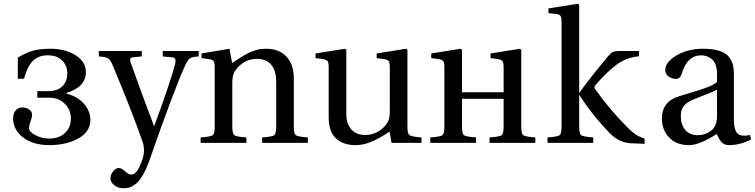

<svg xmlns="http://www.w3.org/2000/svg" viewBox="-20 -762 4026 1024"><path d="M50 -131Q50 -158 64 -173.5Q78 -189 99 -189Q120 -189 135.5 -178.5Q151 -168 151 -149Q151 -136 143 -115Q135 -94 135 -78Q135 -59 169 -41Q203 -23 242 -23Q294 -23 326 -52Q358 -81 358 -130Q358 -175 326 -208Q294 -241 242 -241H179V-276H238Q287 -276 313 -302.5Q339 -329 339 -370Q339 -412 311.5 -439.5Q284 -467 235 -467Q184 -467 154.5 -436.5Q125 -406 108 -342H75V-455Q124 -484 160.5 -493Q197 -502 248 -502Q328 -502 383 -467.5Q438 -433 438 -377Q438 -298 334 -266V-263Q394 -248 428 -208.5Q462 -169 462 -123Q462 -59 397.5 -23.5Q333 12 244 12Q156 12 103 -29Q50 -70 50 -131Z M507 -461V-490H736V-461L693 -457Q677 -456 674.5 -447.5Q672 -439 678 -426Q733 -269 801 -91H803Q892 -333 914 -422Q922 -453 900 -456L848 -461V-490H1040V-461Q1004 -459 992 -450Q980 -441 966 -410Q902 -266 781 82Q763 135 743.5 169Q724 203 705 218Q686 233 671.5 237.5Q657 242 639 242Q609 242 589 225.5Q569 209 569 190Q569 169 583.5 151.5Q598 134 613 134Q627 134 643 148Q664 169 680 169Q705 169 724 127Q748 76 748 42Q748 16 740 -7Q687 -160 583 -409Q570 -442 556.5 -450.5Q543 -459 507 -461Z M1050 0V-29Q1104 -33 1114.5 -41Q1125 -49 1125 -87V-402Q1125 -428 1119 -436Q1113 -444 1093 -447L1055 -452V-477L1204 -502L1218 -426Q1222 -429 1243 -442.5Q1264 -456 1269 -459Q1274 -462 1291.5 -472Q1309 -482 1317.5 -485Q1326 -488 1341.5 -493.5Q1357 -499 1371 -500.5Q1385 -502 1400 -502Q1469 -502 1508 -460Q1547 -418 1547 -343V-87Q1547 -49 1557.5 -41Q1568 -33 1622 -29V0H1378V-29Q1432 -33 1442.5 -41Q1453 -49 1453 -87V-323Q1453 -448 1348 -448Q1310 -448 1278 -427.5Q1246 -407 1229 -376Q1219 -356 1219 -321V-87Q1219 -49 1229.5 -41Q1240 -33 1294 -29V0Z M1663 -452V-477L1820 -502L1827 -496V-403V-156Q1827 -100 1854.5 -71Q1882 -42 1928 -42Q1967 -42 2000.5 -62.5Q2034 -83 2051 -117Q2059 -133 2059 -177V-402Q2059 -428 2053 -436Q2047 -444 2027 -447L1989 -452V-477L2146 -502L2153 -496V-406V-87Q2153 -49 2164 -41Q2175 -33 2228 -29V0H2068L2058 -60Q2057 -59 2021 -37Q1985 -15 1949 -1.5Q1913 12 1875 12Q1812 12 1772.5 -23Q1733 -58 1733 -138V-402Q1733 -428 1727 -436Q1721 -444 1701 -447Z M2760 -406V-87Q2760 -49 2770.5 -41Q2781 -33 2835 -29V0H2591V-29Q2645 -33 2655.5 -41Q2666 -49 2666 -87V-235H2444V-87Q2444 -49 2454.5 -41Q2465 -33 2519 -29V0H2275V-29Q2329 -33 2339.5 -41Q2350 -49 2350 -87V-402Q2350 -428 2344 -436Q2338 -444 2318 -447L2280 -452V-477L2437 -502L2444 -496V-403V-270H2666V-402Q2666 -428 2660 -436Q2654 -444 2634 -447L2596 -452V-477L2753 -502L2760 -496Z M2900 0V-29Q2954 -33 2964.5 -41Q2975 -49 2975 -87V-642Q2975 -670 2969 -678Q2963 -686 2943 -688L2905 -692V-717L3062 -742L3069 -736V-268H3071Q3111 -327 3222 -461Q3237 -479 3248.5 -484.5Q3260 -490 3285 -490H3388V-462Q3320 -455 3271 -419Q3218 -380 3157 -310Q3146 -298 3154 -287Q3234 -174 3332 -77Q3374 -35 3418 -23V5L3343 2Q3282 -2 3235 -49Q3138 -148 3071 -254H3069V-87Q3069 -49 3079.5 -41Q3090 -33 3144 -29V0Z M3510 -130Q3510 -221 3603 -249Q3618 -254 3650.5 -263.5Q3683 -273 3701.5 -279Q3720 -285 3744 -293.5Q3768 -302 3782.5 -310Q3797 -318 3804 -325V-367Q3804 -421 3779 -444Q3754 -467 3719 -467Q3645 -467 3616 -369Q3608 -341 3584 -341Q3566 -341 3547 -353.5Q3528 -366 3528 -388Q3528 -431 3588 -466.5Q3648 -502 3730 -502Q3784 -502 3819 -490Q3854 -478 3869 -456.5Q3884 -435 3889 -415.5Q3894 -396 3894 -369V-127Q3894 -49 3929 -41Q3950 -35 3980 -42L3986 -18Q3926 12 3868 12Q3843 12 3829 -3Q3815 -18 3803 -48Q3712 12 3654 12Q3587 12 3548.5 -29Q3510 -70 3510 -130ZM3611 -144Q3611 -98 3634.5 -69.5Q3658 -41 3703 -41Q3741 -41 3772.5 -65Q3804 -89 3804 -143V-284Q3785 -272 3689 -236Q3647 -220 3629 -199.5Q3611 -179 3611 -144Z"/></svg>

Font: Linguistics Pro
Style: Regular
Weight: 400
Designer: Stefan Peev, Context Ltd
Foundry: Stefan Peev, Context Ltd
Version: Version 001.000